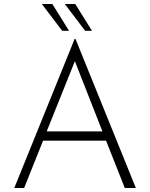

<svg xmlns="http://www.w3.org/2000/svg" viewBox="-20 -934 746 954"><path d="M507 -235H194L100 0H51L351 -741H355L655 0H600ZM489 -281 352 -630 212 -281ZM240 -914 323 -781H289L188 -914ZM354 -914 437 -781H403L302 -914Z"/></svg>

Font: Josefin Sans Light
Style: Regular
Weight: 300
Designer: Santiago Orozco
Foundry: Typemade
Version: Version 2.000